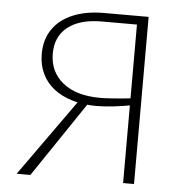

<svg xmlns="http://www.w3.org/2000/svg" viewBox="-49 -706 721 753"><g transform="rotate(5 311.5 -329.0)"><path d="M463 0V-624H325Q239 -624 191.5 -587Q144 -550 144 -482Q144 -411 196.5 -368Q249 -325 345 -325Q361 -325 383 -326.5Q405 -328 429 -330Q453 -332 476 -335V-308Q439 -301 401 -296.5Q363 -292 333 -292Q280 -292 237 -305Q194 -318 164 -341.5Q134 -365 117.5 -399.5Q101 -434 101 -477Q101 -534 129 -574.5Q157 -615 208.5 -636.5Q260 -658 331 -658H506V0ZM98 0H44L272 -320L305 -307Z"/></g></svg>

Font: Ysabeau Infant ExtraLight
Style: Regular
Weight: 250
Designer: Christian Thalmann (Catharsis Fonts)
Version: Version 2.001;gftools[0.9.30]; featfreeze: ss01,ss02,lnum